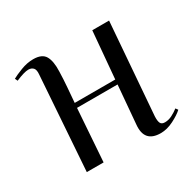

<svg xmlns="http://www.w3.org/2000/svg" viewBox="-124 -662 825 812"><g transform="rotate(-30 288.5 -256.5)"><path d="M386 -256H188L170 0H88L120 -459Q122 -481 113.5 -490Q105 -499 90 -499Q70 -499 28 -481L22 -494Q38 -503 69 -515Q100 -527 130 -527Q173 -527 187.5 -501.5Q202 -476 200 -427Q199 -389 196 -352.5Q193 -316 190 -279H388L408 -508H490L455 -60Q454 -38 459 -27.5Q464 -17 480 -17Q498 -17 515.5 -26Q533 -35 547 -46L555 -35Q538 -19 505.5 -2.5Q473 14 442 14Q362 14 370 -69Z"/></g></svg>

Font: Literata 72pt
Style: Italic
Weight: 400
Italic angle: -2°
Designer: Latin by Veronika Burian and Jose Scaglione. Greek by Irene Vlachou. Cyrillic by Vera Evstafieva
Foundry: TypeTogether
Version: Version 3.002